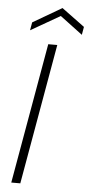

<svg xmlns="http://www.w3.org/2000/svg" viewBox="-60 -919 445 953"><g transform="rotate(5 163.0 -442.5)"><path d="M34 0 157 -700H202L79 0ZM61 -761 68 -801 212 -885 326 -801 319 -761 207 -845Z"/></g></svg>

Font: DM Sans 24pt ExtraLight
Style: Italic
Weight: 250
Italic angle: -10°
Designer: Colophon Foundry, Jonny Pinhorn
Foundry: Colophon Foundry
Version: Version 4.004;gftools[0.9.30]